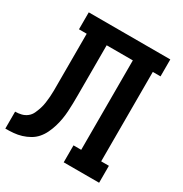

<svg xmlns="http://www.w3.org/2000/svg" viewBox="-171 -863 942 991"><g transform="rotate(30 300.0 -367.5)"><path d="M0 0V-101Q19 -101 37 -105.5Q55 -110 69.5 -121.5Q84 -133 92 -150.5Q100 -168 105.5 -185.5Q111 -203 113.5 -221.5Q116 -240 117.5 -258.5Q119 -277 119 -295.5Q119 -314 119 -333V-634H73V-735H559V-634H513V-101H559V0H348V-101H394V-634H238V-335Q238 -311 237.5 -287Q237 -263 235.5 -239Q234 -215 230 -191.5Q226 -168 219 -145Q212 -122 201.5 -100Q191 -78 175.5 -60Q160 -42 139 -30Q118 -18 95 -11Q72 -4 48 -2Q24 0 0 0Z"/></g></svg>

Font: Iosevka Etoile
Style: Bold
Weight: 700
Designer: Belleve Invis
Foundry: Belleve Invis
Version: Version 28.1.0; ttfautohint (v1.8.4)